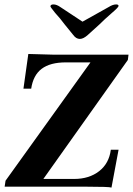

<svg xmlns="http://www.w3.org/2000/svg" viewBox="-20 -844 601 868"><path d="M373 0H1L5 -27L389 -562H278Q207 -562 168.5 -533Q130 -504 121 -443H86L108 -600L145 -599L217 -597H561L558 -573L176 -35H315Q383 -35 428 -70Q473 -105 481 -167H516L484 4Q473 0 373 0ZM311 -686 272 -734Q253 -760 229 -786Q208 -812 208 -815Q208 -824 222 -824Q236 -824 253 -812L353 -746L471 -812Q490 -824 505 -824Q516 -824 516 -817Q516 -811 483 -783Q453 -757 430 -734L377 -686Q357 -668 341 -668Q324 -668 311 -686Z"/></svg>

Font: Unna
Style: Bold Italic
Weight: 700
Italic angle: -8.05°
Designer: Jorge de Buen Unna
Foundry: Omnibus-Type
Version: Version 2.008